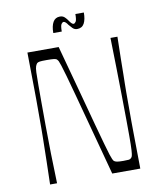

<svg xmlns="http://www.w3.org/2000/svg" viewBox="-92 -930 844 1004"><g transform="rotate(-10 329.5 -428.0)"><path d="M92 0Q94 -73 95 -120Q96 -167 96.5 -198Q97 -229 97.5 -251Q98 -273 98 -295.5Q98 -318 98 -350Q98 -382 98 -404.5Q98 -427 98 -449Q98 -471 97.5 -502Q97 -533 96.5 -580Q96 -627 95 -700H261Q303 -548 331 -442Q359 -336 378 -267.5Q397 -199 408 -159Q419 -119 425.5 -99.5Q432 -80 435 -74Q438 -68 441 -64Q447 -59 457.5 -57Q468 -55 491 -55Q511 -55 519.5 -56Q528 -57 532 -62Q536 -65 538.5 -72Q541 -79 542.5 -103Q544 -127 544 -178Q544 -210 543.5 -265.5Q543 -321 542 -391.5Q541 -462 539.5 -540.5Q538 -619 536 -700H573Q571 -627 570.5 -580Q570 -533 569.5 -502Q569 -471 568.5 -449Q568 -427 568 -404.5Q568 -382 568 -350Q568 -318 568 -295.5Q568 -273 568 -251Q568 -229 568.5 -198Q569 -167 569.5 -120Q570 -73 571 0H422Q381 -153 352.5 -259Q324 -365 305.5 -434Q287 -503 275.5 -543Q264 -583 258 -601.5Q252 -620 249 -626Q246 -632 242 -636Q238 -641 226 -642.5Q214 -644 186 -644Q160 -644 150.5 -642.5Q141 -641 136 -637Q131 -631 127.5 -622Q124 -613 123 -590.5Q122 -568 122 -520Q122 -488 122 -433.5Q122 -379 122.5 -309Q123 -239 124.5 -160Q126 -81 129 0ZM373 -776Q359 -776 349 -786Q339 -796 331 -806Q326 -814 320 -819.5Q314 -825 309 -825Q303 -825 297 -816.5Q291 -808 291 -777H246Q246 -814 258 -835Q270 -856 295 -856Q310 -856 320 -846.5Q330 -837 337 -826Q342 -818 348 -812Q354 -806 359 -806Q365 -806 371 -814.5Q377 -823 377 -855H422Q422 -818 410.5 -797Q399 -776 373 -776Z"/></g></svg>

Font: Ojuju Light
Style: Regular
Weight: 300
Designer: Chisaokwu Joboson, Mirko Velimirovic
Foundry: Udi Foundry
Version: Version 1.000